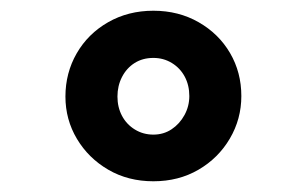

<svg xmlns="http://www.w3.org/2000/svg" viewBox="-20 -733 572 358"><path d="M266 -395Q219 -395 182 -416.5Q145 -438 123.5 -474Q102 -510 102 -553Q102 -597 123 -633.5Q144 -670 181.5 -691.5Q219 -713 266 -713Q313 -713 350.5 -691.5Q388 -670 409 -634Q430 -598 430 -554Q430 -511 408.5 -474.5Q387 -438 350 -416.5Q313 -395 266 -395ZM266 -482Q285 -482 300 -492Q315 -502 324 -518.5Q333 -535 333 -554Q333 -574 324.5 -590Q316 -606 300.5 -615.5Q285 -625 266 -625Q246 -625 231 -615.5Q216 -606 207.5 -589.5Q199 -573 199 -553Q199 -533 207.5 -517Q216 -501 231.5 -491.5Q247 -482 266 -482Z"/></svg>

Font: Lexend Peta SemiBold
Style: Regular
Weight: 600
Designer: Bonnie Shaver-Troup, Thomas Jockin
Foundry: Lexend
Version: Version 1.007